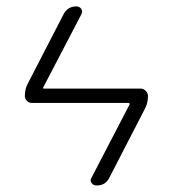

<svg xmlns="http://www.w3.org/2000/svg" viewBox="-20 -560 540 600"><path d="M80.1 -238.3Q71.3 -238.3 64.5 -244.6Q57.6 -251 57.6 -259.8Q57.6 -283.2 68.4 -301.8L178.7 -515.6Q191.4 -540 218.8 -540Q228.5 -540 233.9 -532.2Q239.3 -524.4 234.4 -515.6L115.2 -287.1Q113.3 -283.2 117.2 -283.2H419.9Q428.7 -283.2 435.5 -275.9Q442.4 -268.6 442.4 -259.8Q442.4 -236.3 431.6 -217.8L321.3 -3.9Q308.6 20.5 281.2 19.5Q271.5 19.5 266.1 11.7Q260.7 3.9 265.6 -3.9L384.8 -233.4Q385.7 -234.4 384.8 -236.3Q383.8 -238.3 382.8 -238.3Z"/></svg>

Font: Rounded-L Mgen+ 1m light
Style: Regular
Weight: 200
Designer: [Source Han Sans]
Ryoko NISHIZUKA  (kana & ideographs); Paul D. Hunt (Latin, Greek & Cyrillic); Wenlong ZHANG  (bopomofo
Version: Version 1.059.20150602